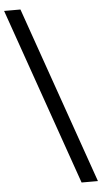

<svg xmlns="http://www.w3.org/2000/svg" viewBox="-100 -880 541 1018"><g transform="rotate(-5 170.5 -371.0)"><path d="M49 -842 379 100H292L-38 -842Z"/></g></svg>

Font: false
Style: Regular
Weight: 500
Designer: Julieta Ulanovsky
Foundry: Julieta Ulanovsky
Version: Version 7.222;hotconv 1.0.109;makeotfexe 2.5.65596